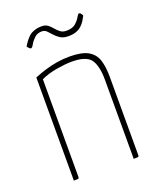

<svg xmlns="http://www.w3.org/2000/svg" viewBox="-128 -751 678 829"><g transform="rotate(-20 211.0 -337.0)"><path d="M67 0V-474Q94 -485 120.5 -493Q147 -501 175 -505.5Q203 -510 232 -510Q288 -510 317 -493.5Q346 -477 356 -445.5Q366 -414 366 -368V-10Q366 -5 365 -3Q364 -1 359 -0.5Q354 0 342 0V-364Q342 -426 321.5 -456Q301 -486 233 -486Q205 -486 163.5 -479Q122 -472 91 -457V-10Q91 -5 90 -3Q89 -1 84 -0.5Q79 0 67 0ZM259 -594Q236 -594 222 -603Q208 -612 198 -623.5Q188 -635 179 -644Q170 -653 157 -653Q136 -653 122.5 -640Q109 -627 101.5 -613.5Q94 -600 89 -600Q86 -600 82 -603.5Q78 -607 75.5 -610.5Q73 -614 73 -614Q96 -652 116.5 -663Q137 -674 163 -674Q181 -674 192 -665.5Q203 -657 211.5 -646.5Q220 -636 231 -627.5Q242 -619 259 -619Q287 -619 301.5 -632Q316 -645 323 -658Q330 -671 334 -671Q339 -671 342 -667.5Q345 -664 347 -660Q349 -656 349 -656Q344 -646 337 -635Q330 -624 320 -614.5Q310 -605 295 -599.5Q280 -594 259 -594Z"/></g></svg>

Font: Yanone Kaffeesatz ExtraLight
Style: Regular
Weight: 200
Designer: Yanone (Cyrillic: Daniel Pouzeot, Huerta Tipografica, and Cyreal)
Foundry: Yanone
Version: Version 2.003